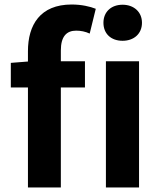

<svg xmlns="http://www.w3.org/2000/svg" viewBox="-20 -832 715 852"><path d="M450 0H597V-560H450ZM524 -651C574 -651 610 -682 610 -731C610 -779 574 -811 524 -811C473 -811 439 -779 439 -731C439 -682 473 -651 524 -651ZM28 -444H104V0H250V-444H357V-560H250V-608C250 -670 275 -696 318 -696C338 -696 359 -692 378 -683L405 -793C380 -803 342 -812 298 -812C158 -812 104 -721 104 -605V-559L28 -553Z"/></svg>

Font: Noto Sans Mono CJK TC
Style: Bold
Weight: 700
Designer: Ryoko NISHIZUKA 西塚涼子 (kana, bopomofo & ideographs); Paul D. Hunt (Latin, Greek & Cyrillic); Sandoll Communications 산돌커뮤니
Foundry: Adobe
Version: Version 2.004;hotconv 1.0.118;makeotfexe 2.5.65603